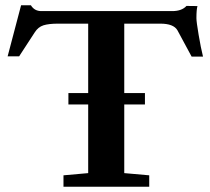

<svg xmlns="http://www.w3.org/2000/svg" viewBox="-20 -705 794 725"><path d="M219.7 0V-43L313 -51.3V-310.5H238.3V-353.5H313V-615.7H199.2Q164.1 -615.7 144 -609.4Q124 -603 111.3 -583L52.2 -492.2H8.8L59.6 -685.1H96.7Q109.9 -663.1 136.2 -663.1H630.4Q666.5 -663.1 684.1 -682.6L725.6 -682.1Q721.7 -668.9 721.7 -636.2Q721.7 -623 730 -573.7Q738.3 -524.4 746.6 -491.2H703.6L649.9 -590.8Q635.3 -615.7 585.4 -615.7H449.2V-353.5H527.3V-310.5H449.2V-51.3L543.5 -43V0Z"/></svg>

Font: Elstob 6pt SemiBold
Style: Regular
Weight: 600
Designer: Peter S. Baker
Version: Version 1.015